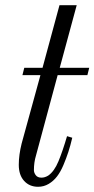

<svg xmlns="http://www.w3.org/2000/svg" viewBox="-20 -704 362 736"><path d="M52 -72Q52 -110 63 -154L135 -416H66L73 -444H143L208 -684H274L209 -444H322L315 -416H201L118 -108Q110 -82 110 -52Q110 -42 117 -32.5Q124 -23 139 -23Q152 -23 165 -31Q188 -47 204 -85.5Q220 -124 237 -182L257 -176Q250 -146 242 -121.5Q234 -97 223 -71Q212 -45 198.5 -27.5Q185 -10 166.5 1Q148 12 126 12Q93 12 72.5 -10.5Q52 -33 52 -72Z"/></svg>

Font: Old Standard TT
Style: Italic
Weight: 400
Italic angle: -15.2°
Designer: Alexey Kryukov <alexios@thessalonica.org.ru>
Version: Version 2.2